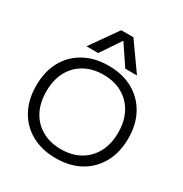

<svg xmlns="http://www.w3.org/2000/svg" viewBox="-223 -1170 1288 1350"><g transform="rotate(30 420.5 -495.0)"><path d="M420 10Q308 10 223.5 -36.5Q139 -83 93 -167.5Q47 -252 47 -365Q47 -479 93 -563Q139 -647 223.5 -693.5Q308 -740 420 -740Q534 -740 617.5 -693.5Q701 -647 747.5 -563Q794 -479 794 -365Q794 -252 747.5 -167.5Q701 -83 617.5 -36.5Q534 10 420 10ZM420 -63Q509 -63 574.5 -100.5Q640 -138 676 -205.5Q712 -273 712 -365Q712 -457 676 -524.5Q640 -592 574.5 -629.5Q509 -667 420 -667Q332 -667 266 -629.5Q200 -592 164.5 -524.5Q129 -457 129 -365Q129 -273 164.5 -205.5Q200 -138 266 -100.5Q332 -63 420 -63ZM215 -780 370 -1000H469L625 -780H530L421 -942H419L310 -780Z"/></g></svg>

Font: M PLUS 2 Thin
Style: Regular
Weight: 400
Version: Version 1.001